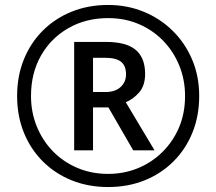

<svg xmlns="http://www.w3.org/2000/svg" viewBox="-20 -744 872 774"><path d="M416 10Q336 10 269 -17Q202 -44 152.5 -93.5Q103 -143 76 -210Q49 -277 49 -357Q49 -437 76 -504Q103 -571 152.5 -620.5Q202 -670 269 -697Q336 -724 416 -724Q492 -724 558.5 -697Q625 -670 675.5 -620.5Q726 -571 754.5 -504Q783 -437 783 -357Q783 -277 756 -210Q729 -143 679.5 -93.5Q630 -44 563 -17Q496 10 416 10ZM416 -43Q480 -43 536 -66Q592 -89 635 -131.5Q678 -174 702 -231Q726 -288 726 -357Q726 -422 703 -479Q680 -536 638.5 -579Q597 -622 540.5 -646.5Q484 -671 416 -671Q326 -671 255.5 -630.5Q185 -590 145 -519.5Q105 -449 105 -357Q105 -292 128 -235Q151 -178 192.5 -135Q234 -92 291 -67.5Q348 -43 416 -43ZM279 -138V-575H407Q489 -575 527 -543Q565 -511 565 -446Q565 -399 541 -371.5Q517 -344 487 -332L603 -138H517L417 -311H355V-138ZM405 -373Q444 -373 466 -393Q488 -413 488 -444Q488 -479 468 -495Q448 -511 404 -511H355V-373Z"/></svg>

Font: Noto Sans Old Sogdian
Style: Regular
Weight: 400
Designer: Monotype Design Team
Foundry: Monotype Imaging Inc.
Version: Version 2.002; ttfautohint (v1.8.4.7-5d5b)